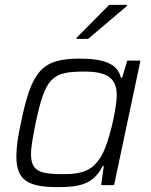

<svg xmlns="http://www.w3.org/2000/svg" viewBox="-20 -758 619 786"><path d="M294 -604 293 -599H341L499 -733L500 -738H427ZM218 8C306 8 363 -4 400 -78H405L394 0H447L555 -510H501L480 -440H475C461 -499 402 -518 305 -518C151 -518 109 -467 66 -257C53 -199 47 -153 47 -118C47 -19 95 8 218 8ZM239 -45C143 -45 107 -57 107 -127C107 -157 115 -199 126 -255C166 -440 191 -465 325 -465C420 -465 458 -438 458 -367C458 -321 428 -170 391 -113C360 -65 324 -45 239 -45Z"/></svg>

Font: Saira UNSAM Light Italic
Style: Regular
Weight: 300
Italic angle: -12°
Designer: Hector Gatti with collaboration of the Omnibus-Type team
Foundry: Omnibus-Type
Version: Version 0.072;PS 000.072;hotconv 1.0.88;makeotf.lib2.5.64775